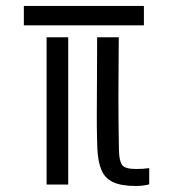

<svg xmlns="http://www.w3.org/2000/svg" viewBox="-20 -619 580 644"><path d="M480.5 -0.6Q470.8 2 459.1 3.4Q447.5 4.8 435.6 4.8Q387 4.8 359.5 -8Q332 -20.9 320.3 -48.6Q308.5 -76.3 306.5 -121.1Q306 -145 305.4 -161.3Q304.9 -177.6 304.8 -192.7Q304.8 -207.9 304.7 -227.3Q304.7 -246.7 304.9 -276.1Q305.1 -305.5 305.3 -350.6Q305.6 -395.7 305.7 -462.9L305.9 -494H378.4L378.2 -462.9Q378.1 -413.9 377.6 -372.2Q377.2 -330.5 377.2 -290.6Q377.3 -250.6 377.6 -207.8Q378 -165 379 -114.1Q380 -78.7 389.7 -65.4Q399.3 -52.2 436.8 -52.2Q450.7 -52.2 459.8 -52.9Q468.8 -53.5 480.5 -55.1ZM136.3 0V-494H208.8V0ZM60 -534V-599.2H462.7V-534Z"/></svg>

Font: Big Shoulders Stencil Thin
Style: Regular
Weight: 100
Designer: Patric King
Foundry: XO Type Co
Version: Version 2.001